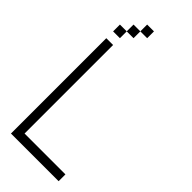

<svg xmlns="http://www.w3.org/2000/svg" viewBox="-365 -1265 1329 1329"><g transform="rotate(45 300.0 -600.0)"><path d="M533.3 -66.7V0H66.7V-933.3H133.3V-66.7ZM66.7 -1000V-1066.7H133.3V-1000ZM200 -1133.3V-1066.7H133.3V-1133.3ZM200 -1200H266.7V-1133.3H200Z"/></g></svg>

Font: Galmuri14 Regular
Style: Regular
Weight: 400
Designer: Lee Minseo (quiple)
Version: Version 2.399;hotconv 1.1.1;makeotfexe 2.6.0 DEVELOPMENT